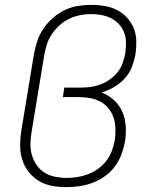

<svg xmlns="http://www.w3.org/2000/svg" viewBox="-20 -763 640 791"><path d="M254 8Q223 8 193.5 2.5Q164 -3 139.5 -18Q115 -33 97.5 -55.5Q80 -78 71.5 -106Q63 -134 63 -164.5Q63 -195 68 -226L120 -541Q125 -568 134 -595Q143 -622 159.5 -646Q176 -670 198.5 -689.5Q221 -709 247 -721.5Q273 -734 301 -738.5Q329 -743 356 -743Q384 -743 411 -738.5Q438 -734 461.5 -722Q485 -710 503 -690.5Q521 -671 531 -646.5Q541 -622 541.5 -594Q542 -566 538 -538Q533 -512 523 -486.5Q513 -461 494 -440Q475 -419 450 -404.5Q425 -390 399 -382Q427 -371 449.5 -350.5Q472 -330 484 -302.5Q496 -275 498 -243.5Q500 -212 495 -180Q490 -153 480 -126.5Q470 -100 453 -77Q436 -54 412 -37Q388 -20 361.5 -10Q335 0 307.5 4Q280 8 254 8ZM254 -30Q276 -30 298.5 -33.5Q321 -37 343 -45.5Q365 -54 384.5 -68Q404 -82 418.5 -101Q433 -120 441 -142Q449 -164 453 -186Q456 -210 455.5 -233.5Q455 -257 448 -278Q441 -299 427 -316.5Q413 -334 393 -344.5Q373 -355 350.5 -359Q328 -363 304 -363H239L245 -402H310Q330 -402 351 -404.5Q372 -407 392.5 -414.5Q413 -422 431.5 -435Q450 -448 464 -465Q478 -482 485 -502.5Q492 -523 496 -543Q499 -565 499 -587Q499 -609 491.5 -628.5Q484 -648 470.5 -663Q457 -678 438.5 -687.5Q420 -697 398.5 -701Q377 -705 355 -705Q333 -705 310 -700.5Q287 -696 265 -685.5Q243 -675 225 -658.5Q207 -642 193.5 -622Q180 -602 173 -579.5Q166 -557 162 -534L110 -219Q106 -195 105.5 -170.5Q105 -146 111.5 -124Q118 -102 131 -83Q144 -64 163 -52Q182 -40 206 -35Q230 -30 254 -30Z"/></svg>

Font: Iosevka Extralight Extended
Style: Italic
Weight: 200
Width: 7
Italic angle: -9°
Monospace: yes
Designer: Belleve Invis
Foundry: Belleve Invis
Version: Version 32.5.0; ttfautohint (v1.8.4)